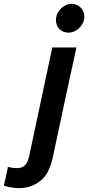

<svg xmlns="http://www.w3.org/2000/svg" viewBox="-157 -759 457 995"><path d="M198 -590Q169 -590 151 -608.5Q133 -627 133 -656Q133 -672 139.5 -687Q146 -702 157.5 -713.5Q169 -725 183.5 -732Q198 -739 214 -739Q242 -739 261 -719.5Q280 -700 280 -673Q280 -656 273 -641Q266 -626 255 -615Q244 -604 229 -597Q214 -590 198 -590ZM-60 216Q-77 216 -100.5 212Q-124 208 -137 203Q-131 179 -126 154.5Q-121 130 -116 106Q-105 109 -94 110.5Q-83 112 -67 112Q-48 112 -36 104Q-24 96 -17 82.5Q-10 69 -6.5 52.5Q-3 36 1 18Q30 -116 57.5 -247.5Q85 -379 114 -513H239Q208 -370 177.5 -229Q147 -88 117 55Q106 103 88 136Q70 169 37 189Q17 202 -7 209Q-31 216 -60 216Z"/></svg>

Font: Rosa Sans SemiBold
Style: Italic
Weight: 600
Italic angle: -12°
Designer: Pentagram / MCKL
Foundry: Pentagram / MCKL
Version: Version 1.005;September 16, 2019;FontCreator 11.5.0.2425 64-